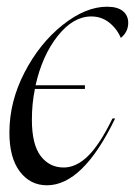

<svg xmlns="http://www.w3.org/2000/svg" viewBox="-20 -540 402 572"><path d="M299 -520Q330 -520 346 -507Q362 -494 362 -472Q362 -445 340 -427Q328 -455 305 -473Q282 -491 252 -491Q198 -491 152 -433Q106 -375 86 -286H233V-275H84Q75 -232 75 -183Q75 -110 101 -75.5Q127 -41 170 -41Q207 -41 242 -75Q277 -109 315 -187H323Q227 12 120 12Q70 12 39 -29Q8 -70 8 -145Q8 -237 53 -324Q98 -411 166.5 -465.5Q235 -520 299 -520Z"/></svg>

Font: Nyght Serif Light Italic
Style: Regular
Weight: 300
Italic angle: -16°
Designer: Maksym Kobuzan
Version: Version 0.410